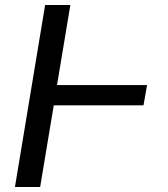

<svg xmlns="http://www.w3.org/2000/svg" viewBox="-20 -748 671 768"><path d="M568.2 -407.7H208.1L261.4 -728H160.5L39.8 0H140.6L195 -326.7H554Z"/></svg>

Font: Magic Ui Pro
Style: Italic
Weight: 400
Italic angle: -9.39999°
Designer: Stefan Endress, Andreas Faust
Version: Version 1.000;FEAKit 1.0